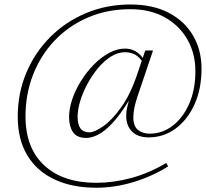

<svg xmlns="http://www.w3.org/2000/svg" viewBox="-20 -730 943 877"><path d="M664 -119.5Q721.5 -119.5 768.8 -155.8Q816 -192 844.2 -256.2Q872.5 -320.5 872.5 -404.5Q872.5 -485.5 836 -549.5Q799.5 -613.5 732.8 -650.8Q666 -688 575.5 -688Q469.5 -688 381.5 -650Q293.5 -612 229.8 -545Q166 -478 131.2 -389.2Q96.5 -300.5 96.5 -198.5Q96.5 -54 182.2 25.5Q268 105 420 105Q497.5 105 578.8 83.2Q660 61.5 739.5 14.5L748 30Q675.5 75.5 590.2 101.5Q505 127.5 419.5 127.5Q310.5 127.5 229.8 90Q149 52.5 105 -20Q61 -92.5 61 -197Q61 -305 100.5 -398.2Q140 -491.5 210.2 -561.5Q280.5 -631.5 374 -670.5Q467.5 -709.5 575.5 -709.5Q678 -709.5 750.8 -671.5Q823.5 -633.5 862 -567.2Q900.5 -501 900.5 -416Q900.5 -324 868.5 -253.2Q836.5 -182.5 781.8 -142.5Q727 -102.5 659.5 -102.5Q609.5 -102.5 583 -129.2Q556.5 -156 556.5 -200.5Q556.5 -222.5 562.5 -246.5L568.5 -270Q526.5 -202 491 -165Q455.5 -128 426.5 -114Q397.5 -100 374.5 -100Q330.5 -100 313 -127Q295.5 -154 295.5 -195Q295.5 -234 310.2 -277.2Q325 -320.5 350.8 -361.5Q376.5 -402.5 409.2 -435.5Q442 -468.5 478.2 -488.2Q514.5 -508 550.5 -508Q601 -508 632 -465.5L643.5 -499.5H679L607.5 -288Q598 -259.5 593.5 -236Q589 -212.5 589 -194Q589 -154.5 609.8 -137Q630.5 -119.5 664 -119.5ZM334.5 -196Q334.5 -125.5 388 -125.5Q411 -125.5 450.8 -152.8Q490.5 -180 533.5 -239.8Q576.5 -299.5 608.5 -396L627.5 -452.5Q610 -475.5 591 -483.5Q572 -491.5 550.5 -491.5Q518 -491.5 486.5 -471.5Q455 -451.5 427.5 -418.5Q400 -385.5 379 -346.2Q358 -307 346.2 -267.8Q334.5 -228.5 334.5 -196Z"/></svg>

Font: Newsreader 16pt ExtraLight
Style: Italic
Weight: 275
Italic angle: -17°
Designer: Hugues Gentile
Foundry: Production Type
Version: Version 1.003; ttfautohint (v1.8.3)